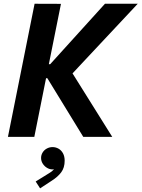

<svg xmlns="http://www.w3.org/2000/svg" viewBox="-20 -740 765 1038"><path d="M167 -719.7 309.6 -719.2 244.1 -393.1H251.5L547.4 -719.7H724.6L372.1 -343.3L586.9 0H430.2L235.8 -317.4H229L165.5 0H22.9ZM172.9 241.2 230.5 205.6Q239.7 200.2 252 192.1Q264.2 184.1 272 174.8Q266.1 175.8 263.2 175.8Q248.5 175.8 234.4 167.5Q220.2 159.2 211.2 145Q202.1 130.9 202.1 113.8Q202.1 98.1 210.4 84.5Q218.8 70.8 233.2 63Q247.6 55.2 264.2 55.2Q281.2 55.2 296.4 63.7Q311.5 72.3 320.6 88.9Q329.6 105.5 329.6 128.9Q329.6 166.5 311 191.4Q292.5 216.3 259.3 237.3L196.8 278.3Z"/></svg>

Font: Reddit Sans Fudge
Style: Bold
Weight: 700
Italic angle: -11.25°
Designer: Stephen Hutchings
Version: Version 1.013